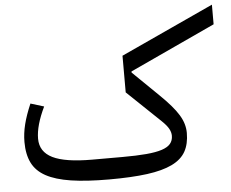

<svg xmlns="http://www.w3.org/2000/svg" viewBox="-53 -813 1067 887"><g transform="rotate(-5 480.5 -369.5)"><path d="M418 12Q313 12 241.5 1Q170 -10 126 -34Q82 -58 62.5 -97.5Q43 -137 43 -194Q43 -234 53.5 -276Q64 -318 86 -369L148 -350Q107 -265 107 -204Q107 -143 165 -114.5Q223 -86 348 -86H488Q554 -86 599 -90Q644 -94 671.5 -103Q699 -112 711.5 -127Q724 -142 724 -164Q724 -180 715 -196.5Q706 -213 683 -235L529 -382V-552L961 -751V-660L564 -476V-471L682 -356Q713 -326 734.5 -301Q756 -276 769 -254.5Q782 -233 788 -212.5Q794 -192 794 -171Q794 -120 774.5 -85Q755 -50 710.5 -28.5Q666 -7 594.5 2.5Q523 12 418 12Z"/></g></svg>

Font: IBM Plex Sans Arabic
Style: Regular
Weight: 400
Designer: Mike Abbink, Paul van der Laan, Pieter van Rosmalen, Wael Morcos, Khajak Apelian
Foundry: Bold Monday
Version: Version 1.005